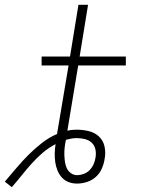

<svg xmlns="http://www.w3.org/2000/svg" viewBox="-76 -755 596 798"><path d="M-27 23 -56 0Q-32 -28 -8 -56.5Q16 -85 42.5 -111.5Q69 -138 98.5 -161Q128 -184 161 -198L209 -483H97V-520H215L250 -735H290L255 -520H447V-483H249L204 -212Q213 -214 222.5 -215Q232 -216 242 -216Q268 -216 293 -210Q318 -204 335.5 -187.5Q353 -171 358.5 -146Q364 -121 359 -95Q356 -75 347.5 -55Q339 -35 322.5 -20Q306 -5 285 1.5Q264 8 244 8Q225 8 208.5 1.5Q192 -5 180.5 -18Q169 -31 162.5 -47.5Q156 -64 153.5 -82Q151 -100 151.5 -119Q152 -138 155 -156Q126 -141 101.5 -120Q77 -99 55.5 -75Q34 -51 14 -26Q-6 -1 -27 23ZM244 -27Q258 -27 272.5 -32.5Q287 -38 297 -48.5Q307 -59 313 -72.5Q319 -86 321 -100Q324 -118 320.5 -134.5Q317 -151 305 -162Q293 -173 276.5 -177Q260 -181 243 -181Q232 -181 220.5 -179Q209 -177 198 -174L197 -169Q194 -154 192.5 -139.5Q191 -125 191.5 -110.5Q192 -96 194 -82Q196 -68 201.5 -56Q207 -44 218.5 -35.5Q230 -27 244 -27Z"/></svg>

Font: Iosevka Extralight Oblique
Style: Regular
Weight: 200
Italic angle: -9°
Monospace: yes
Designer: Belleve Invis
Foundry: Belleve Invis
Version: Version 32.5.0; ttfautohint (v1.8.4)